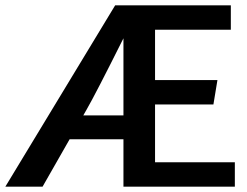

<svg xmlns="http://www.w3.org/2000/svg" viewBox="-25 -697 922 717"><path d="M-5 0 405 -677H837V-586H554V-398H787L772 -307H554V-91H852V0H436V-177H235L134 0ZM298 -287 286 -266H436V-554Q331 -344 298 -287Z"/></svg>

Font: Amaranth
Style: Regular
Weight: 400
Designer: Gesine Todt
Foundry: Gesine Todt
Version: Version 1.000